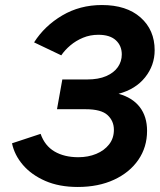

<svg xmlns="http://www.w3.org/2000/svg" viewBox="-20 -732 635 764"><path d="M289.4 12Q215.4 12 160.2 -12.1Q105.1 -36.2 71.2 -75.7Q37.4 -115.2 27.8 -161.8L141.6 -199.4Q158.1 -152 197 -129.2Q235.9 -106.4 291.6 -106.4Q330.8 -106.4 362.9 -119.7Q394.9 -132.9 414 -157.3Q433.2 -181.7 433.2 -215.4Q433.2 -250.8 407.9 -274.1Q382.6 -297.4 320.4 -297.4H206.8L228 -415.8H326.2Q372 -415.8 402.7 -429.2Q433.4 -442.6 449 -465.1Q464.6 -487.6 464.6 -515.4Q464.6 -550 441 -571.8Q417.3 -593.6 371.4 -593.6Q338.6 -593.6 310.4 -581.9Q282.2 -570.2 260.1 -551.5Q237.9 -532.7 223.8 -511.8L115.6 -563.4Q157.4 -629.1 227.6 -670.5Q297.7 -712 385.6 -712Q483.4 -712 539.4 -662.4Q595.4 -612.7 595.4 -532.2Q595.4 -472 557.5 -424.4Q519.6 -376.8 451.8 -358.8Q507.1 -343.6 536.2 -305.9Q565.2 -268.1 565.2 -211.4Q565.2 -146.4 530.5 -96Q495.9 -45.6 433.7 -16.8Q371.5 12 289.4 12Z"/></svg>

Font: Overpass
Style: Italic
Weight: 400
Italic angle: -10°
Designer: Delve Withrington, Dave Bailey, Thomas Jockin
Foundry: Delve Fonts LLC
Version: Version 4.000